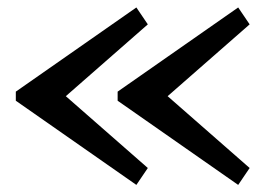

<svg xmlns="http://www.w3.org/2000/svg" viewBox="-20 -652 735 528"><path d="M441 -387.5 666.5 -190 635 -143.5 303.5 -375V-400L635 -631.5L666.5 -585ZM161 -387.5 386.5 -190 355 -143.5 23.5 -375V-400L355 -631.5L386.5 -585Z"/></svg>

Font: Besley* Condensed Medium
Style: Regular
Weight: 500
Width: 3
Designer: Owen Earl
Foundry: indestructible type*
Version: Version 3.000; ttfautohint (v1.8.3)